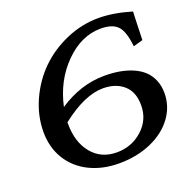

<svg xmlns="http://www.w3.org/2000/svg" viewBox="-130 -859 967 985"><g transform="rotate(-20 353.0 -366.5)"><path d="M502 -680.2Q396 -680.2 306.6 -590.8Q217.3 -501.5 188 -366.7Q308.1 -446.3 437 -446.3Q481.4 -446.3 519.5 -439.7Q557.6 -433.1 590.8 -418.7Q624 -404.3 647.2 -382.6Q670.4 -360.8 683.8 -329.1Q697.3 -297.4 697.3 -257.8Q697.3 -185.1 653.6 -125.5Q609.9 -65.9 531.7 -31.7Q453.6 2.4 356.9 2.4Q266.1 2.4 195.3 -32.7Q124.5 -67.9 85 -132.3Q45.4 -196.8 45.4 -280.8Q45.4 -369.6 83.5 -453.6Q121.6 -537.6 184.3 -599.1Q247.1 -660.6 332.8 -697.8Q418.5 -734.9 509.3 -734.9Q590.8 -734.9 689 -705.6Q688 -692.9 687.3 -671.1Q686.5 -649.4 685.5 -613Q684.6 -576.7 683.6 -551.3L631.3 -536.6Q623.5 -617.7 595.2 -648.9Q566.9 -680.2 502 -680.2ZM408.2 -388.2Q307.6 -388.2 178.2 -286.6V-278.3Q178.2 -177.7 228.8 -116.2Q279.3 -54.7 364.7 -54.7Q446.3 -54.7 504.9 -107.9Q563.5 -161.1 563.5 -239.7Q563.5 -313 520.5 -350.6Q477.5 -388.2 408.2 -388.2Z"/></g></svg>

Font: Flanker
Style: Bold Italic
Weight: 700
Italic angle: -12°
Designer: Flanker
Version: Version 2.000